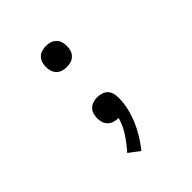

<svg xmlns="http://www.w3.org/2000/svg" viewBox="-203 -660 1006 1006"><g transform="rotate(-45 300.0 -156.5)"><path d="M300 -372Q284 -372 269 -376.5Q254 -381 242.5 -392.5Q231 -404 226.5 -419Q222 -434 222 -450Q222 -466 226.5 -481Q231 -496 242.5 -507.5Q254 -519 269 -523.5Q284 -528 300 -528Q316 -528 331 -523.5Q346 -519 357.5 -507.5Q369 -496 373.5 -481Q378 -466 378 -450Q378 -434 373.5 -419Q369 -404 357.5 -392.5Q346 -381 331 -376.5Q316 -372 300 -372ZM265 215 205 170Q237 134 263.5 94Q290 54 303 8H299Q284 8 268.5 3Q253 -2 242 -13Q231 -24 226.5 -39Q222 -54 222 -70Q222 -86 226.5 -101Q231 -116 242.5 -127.5Q254 -139 269 -143.5Q284 -148 300 -148Q316 -148 332 -143Q348 -138 359 -126.5Q370 -115 374 -99Q378 -83 378 -67Q378 -28 369 10Q360 48 345 83.5Q330 119 309.5 152Q289 185 265 215Z"/></g></svg>

Font: Iosevka Plex Etoile
Style: Regular
Weight: 400
Designer: Belleve Invis
Foundry: Belleve Invis
Version: Version 25.1.1; ttfautohint (v1.8.4)